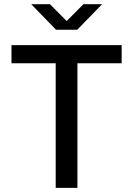

<svg xmlns="http://www.w3.org/2000/svg" viewBox="-20 -903 640 923"><path d="M247.8 0V-599H35.2V-686H564.8V-599H352.2V0ZM249.2 -760.2 130 -882.8H220.2L316.8 -785.5H284L381.2 -882.8H470.8L351.5 -760.2Z"/></svg>

Font: Chivo Mono Medium
Style: Regular
Weight: 500
Monospace: yes
Designer: Hector Gatti
Foundry: Omnibus-Type
Version: Version 1.008